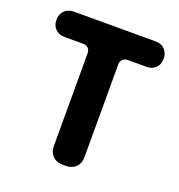

<svg xmlns="http://www.w3.org/2000/svg" viewBox="-134 -854 900 966"><g transform="rotate(20 316.5 -371.5)"><path d="M306 0Q274 0 254 -20Q234 -40 234 -72V-570Q234 -586 224 -596.5Q214 -607 197 -607H97Q67 -607 48 -625.5Q29 -644 29 -675Q29 -705 48 -724Q67 -743 97 -743H536Q566 -743 584.5 -724Q603 -705 603 -674Q603 -644 584.5 -625.5Q566 -607 536 -607H435Q419 -607 408.5 -596.5Q398 -586 398 -570V-72Q398 -40 378 -20Q358 0 326 0Z"/></g></svg>

Font: Chiron GoRound TC EB
Style: Regular
Weight: 700
Designer: Ryoko NISHIZUKA 西塚涼子 (kana, bopomofo & ideographs); Paul D. Hunt (Latin, Greek & Cyrillic); Sandoll Communications 산돌커뮤니
Foundry: Adobe
Version: Version 1.000;hotconv 1.1.1;makeotfexe 2.6.0